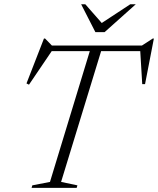

<svg xmlns="http://www.w3.org/2000/svg" viewBox="-20 -904 760 924"><path d="M684 -658H191.5L234 -665.5L119.5 -496.5L107.5 -502.5L191.5 -718.5H197L235.5 -679L211 -685H681L654 -679L715 -718.5H720.5L678 -499H664.5L654.5 -665.5ZM416 -670.5H470.5L274 -28.5L352.5 -12L349 0H132L135.5 -12L220.5 -28.5ZM633.5 -883.5 483.5 -749.5H439L370.5 -883.5H390.5L477 -785H457L607 -883.5Z"/></svg>

Font: Newsreader 36pt Light
Style: Italic
Weight: 300
Italic angle: -17°
Designer: Hugues Gentile
Foundry: Production Type
Version: Version 1.003